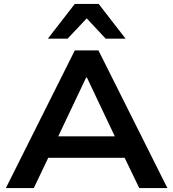

<svg xmlns="http://www.w3.org/2000/svg" viewBox="-20 -963 887 983"><path d="M10 0 363 -705H484L837 0H693L598 -197L660 -155H186L247 -197L153 0ZM421 -566 263 -233 232 -265H613L583 -233L425 -566ZM225 -765 363 -943H485L623 -765H521L424 -869L326 -765Z"/></svg>

Font: Nunito Sans 10pt SemiExpanded
Style: Bold
Weight: 700
Width: 6
Designer: Vernon Adams
Foundry: Vernon Adams
Version: Version 3.101;gftools[0.9.27]